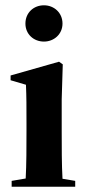

<svg xmlns="http://www.w3.org/2000/svg" viewBox="-20 -705 326 725"><path d="M24 0H264V-22L216 -30C213 -82 213 -154 213 -209V-330L217 -462L203 -472L20 -420V-402L78 -385C80 -340 80 -302 80 -240V-209C80 -154 80 -83 77 -31L24 -22ZM146 -548C184 -548 216 -576 216 -616C216 -657 184 -685 146 -685C107 -685 76 -657 76 -616C76 -576 107 -548 146 -548Z"/></svg>

Font: Source Serif 4 Display
Style: Bold
Weight: 700
Designer: Frank Grießhammer
Foundry: Adobe Systems Incorporated
Version: Version 4.004;hotconv 1.0.117;makeotfexe 2.5.65602